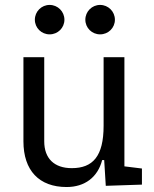

<svg xmlns="http://www.w3.org/2000/svg" viewBox="-20 -750 626 780"><path d="M250.5 9.8C324.2 9.8 377 -29.8 395 -99.6H403.3L409.7 4.9L556.6 0V-65.4L485.4 -74.2V-517.6H400.9V-239.3C400.9 -114.7 356.9 -66.9 271.5 -66.9C200.7 -66.9 159.7 -106 159.7 -175.8V-517.6H75.2V-175.8C75.2 -57.6 138.7 9.8 250.5 9.8ZM181.6 -610.4C214.8 -610.4 241.7 -636.7 241.7 -669.9C241.7 -703.1 214.8 -730 181.6 -730C148.4 -730 121.6 -703.1 121.6 -669.9C121.6 -636.7 148.4 -610.4 181.6 -610.4ZM386.7 -610.4C419.9 -610.4 446.8 -636.7 446.8 -669.9C446.8 -703.1 419.9 -730 386.7 -730C353.5 -730 326.7 -703.1 326.7 -669.9C326.7 -636.7 353.5 -610.4 386.7 -610.4Z"/></svg>

Font: Cascadia Code SemiLight
Style: Regular
Weight: 350
Monospace: yes
Designer: Aaron Bell
Foundry: Saja Typeworks
Version: Version 2404.023